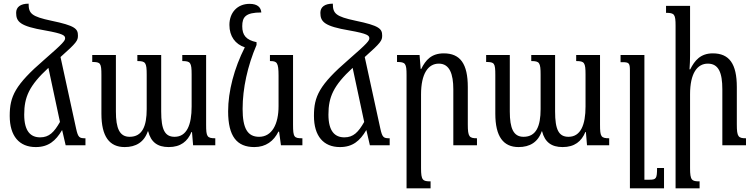

<svg xmlns="http://www.w3.org/2000/svg" viewBox="-20 -792 4113 1047"><path d="M175 10C244 10 284 -24 318 -82H319L338 0H446V-38C413 -38 406 -41 395 -91L310 -481C399 -560 405 -571 405 -598C405 -635 390 -652 260 -679C152 -702 136 -718 136 -772C92 -772 68 -754 68 -722C68 -673 90 -649 226 -626C327 -608 335 -598 335 -583C335 -571 327 -558 222 -467C61 -328 33 -266 33 -160C33 -50 85 10 175 10ZM112 -167C112 -263 139 -325 244 -422L307 -127C275 -71 248 -43 199 -43C148 -43 112 -75 112 -167Z M974 -492V-459C1019 -459 1025 -451 1025 -385V-211C1025 -112 999 -46 932 -46C879 -46 859 -85 859 -184V-492H729V-459C774 -459 780 -451 780 -384V-197C780 -104 756 -46 687 -46C632 -46 612 -92 612 -184V-492H483V-454C528 -454 533 -448 533 -383V-172C533 -47 577 10 660 10C721 10 766 -17 786 -76H788C803 -17 839 10 900 10C965 10 1003 -21 1024 -72H1027L1033 0H1154V-38C1109 -38 1104 -47 1104 -112V-492Z M1367 10C1430 10 1473 -23 1498 -74H1502L1512 0H1629V-38C1584 -38 1578 -43 1578 -112V-492H1452V-459C1490 -459 1499 -452 1499 -379V-213C1499 -115 1463 -46 1393 -46C1330 -46 1303 -92 1303 -198C1303 -310 1330 -433 1379 -547V-562C1322 -574 1301 -600 1301 -649C1301 -699 1319 -724 1405 -724C1403 -751 1385 -771 1341 -771C1274 -771 1231 -723 1231 -656C1231 -594 1263 -551 1315 -534C1257 -420 1224 -294 1224 -185C1224 -48 1272 10 1367 10Z M1834 10C1903 10 1943 -24 1977 -82H1978L1997 0H2105V-38C2072 -38 2065 -41 2054 -91L1969 -481C2058 -560 2064 -571 2064 -598C2064 -635 2049 -652 1919 -679C1811 -702 1795 -718 1795 -772C1751 -772 1727 -754 1727 -722C1727 -673 1749 -649 1885 -626C1986 -608 1994 -598 1994 -583C1994 -571 1986 -558 1881 -467C1720 -328 1692 -266 1692 -160C1692 -50 1744 10 1834 10ZM1771 -167C1771 -263 1798 -325 1903 -422L1966 -127C1934 -71 1907 -43 1858 -43C1807 -43 1771 -75 1771 -167Z M2581 -38C2539 -38 2531 -46 2531 -113V-317C2531 -444 2490 -501 2400 -501C2333 -501 2301 -465 2277 -416H2274L2268 -492H2145V-454C2191 -454 2197 -446 2197 -383V235H2328V197C2285 197 2276 191 2276 125V-277C2276 -391 2315 -445 2373 -445C2432 -445 2452 -388 2452 -305V0H2581Z M3122 -492V-459C3167 -459 3173 -451 3173 -385V-211C3173 -112 3147 -46 3080 -46C3027 -46 3007 -85 3007 -184V-492H2877V-459C2922 -459 2928 -451 2928 -384V-197C2928 -104 2904 -46 2835 -46C2780 -46 2760 -92 2760 -184V-492H2631V-454C2676 -454 2681 -448 2681 -383V-172C2681 -47 2725 10 2808 10C2869 10 2914 -17 2934 -76H2936C2951 -17 2987 10 3048 10C3113 10 3151 -21 3172 -72H3175L3181 0H3302V-38C3257 -38 3252 -47 3252 -112V-492Z M3601 124H3563C3563 183 3558 188 3520 188H3494V-492H3364V-453H3373C3410 -453 3415 -448 3415 -408V235H3601Z M4048 -38C4006 -38 3998 -46 3998 -113V-317C3998 -444 3957 -501 3867 -501C3800 -501 3768 -462 3744 -414H3740C3742 -440 3743 -466 3743 -491V-760H3612V-722C3658 -722 3664 -714 3664 -651V235H3795V197C3752 197 3743 191 3743 125V-278C3743 -392 3782 -445 3840 -445C3899 -445 3919 -395 3919 -305V0H4048Z"/></svg>

Font: Noto Serif Armenian ExtraCondensed Medium
Style: Regular
Weight: 500
Width: 2
Designer: Monotype Design Team
Foundry: Monotype Imaging Inc.
Version: Version 2.008